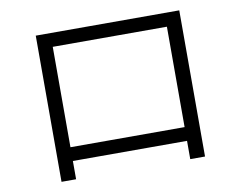

<svg xmlns="http://www.w3.org/2000/svg" viewBox="-77 -813 1155 921"><g transform="rotate(-10 500.0 -352.0)"><path d="M222 4H151V-708H850V4H778V-85H222ZM222 -641V-152H778V-641Z"/></g></svg>

Font: IBM Plex Sans JP
Style: Regular
Weight: 400
Designer: Mike Abbink; Paul van der Laan; Pieter van Rosmalen; Wujin Sim; Yejin Wi; Jinhee Kim; Boomi Park; Yona Kim; Kichan Ma
Foundry: Sandoll Inc.
Version: Version 1.000